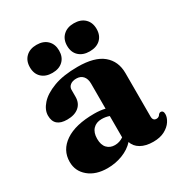

<svg xmlns="http://www.w3.org/2000/svg" viewBox="-159 -776 855 905"><g transform="rotate(-30 268.0 -324.0)"><path d="M27 -103.5Q27 -167.5 82.5 -205.2Q138 -243 240.5 -243Q273.5 -243 299 -236.5V-373Q299 -399 286 -413.8Q273 -428.5 250 -428.5Q229 -428.5 216.8 -418.8Q204.5 -409 204.5 -394V-356Q204.5 -321.5 181.5 -301.8Q158.5 -282 117.5 -282Q47.5 -282 47.5 -343.5Q47.5 -374.5 73.8 -404.2Q100 -434 152.5 -453.8Q205 -473.5 283 -473.5Q375 -473.5 419.5 -436.5Q464 -399.5 464 -335V-99Q464 -75 484 -75Q497 -75 504.5 -88Q509.5 -93.5 515 -93.5Q530.5 -93.5 530.5 -73.5Q530.5 -55.5 517.5 -35.5Q504.5 -15.5 479.2 -2Q454 11.5 417 11.5Q376 11.5 349 -4.2Q322 -20 314.5 -46.5Q289 -18.5 250 -3.5Q211 11.5 168 11.5Q104.5 11.5 65.8 -20.8Q27 -53 27 -103.5ZM193.5 -133Q193.5 -99.5 209.8 -82.5Q226 -65.5 252 -65.5Q277.5 -65.5 299 -80.5V-196.5Q280 -203.5 258 -203.5Q228 -203.5 210.8 -185Q193.5 -166.5 193.5 -133ZM167 -507.5Q130.5 -507.5 109 -527.8Q87.5 -548 87.5 -583.5Q87.5 -618.5 109 -639.2Q130.5 -660 167 -660Q204 -660 225.2 -639.2Q246.5 -618.5 246.5 -583.5Q246.5 -548.5 225.2 -528Q204 -507.5 167 -507.5ZM370 -507.5Q333.5 -507.5 311.8 -527.8Q290 -548 290 -583.5Q290 -618.5 311.8 -639.2Q333.5 -660 370 -660Q407.5 -660 429 -639.2Q450.5 -618.5 450.5 -583.5Q450.5 -548.5 429 -528Q407.5 -507.5 370 -507.5Z"/></g></svg>

Font: Fraunces 72pt S050
Style: Bold
Weight: 700
Version: Version 1.000; ttfautohint (v1.8.3)